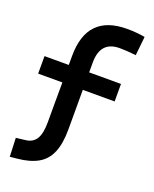

<svg xmlns="http://www.w3.org/2000/svg" viewBox="-175 -838 935 1168"><g transform="rotate(20 293.0 -254.5)"><path d="M35.6 232.9 30.8 112.3 91.8 105Q138.2 99.6 159.7 64.5Q181.2 29.3 181.2 -43V-187.5H314V-45.9Q314 46.4 289.8 104.2Q265.6 162.1 214.4 191.4Q163.1 220.7 82 228.5ZM181.2 -97.7 182.1 -473.6Q182.6 -742.2 441.4 -742.2Q501.5 -742.2 557.1 -732.4L544.4 -609.9Q511.7 -613.8 486.6 -615.2Q461.4 -616.7 438.5 -616.7Q314 -616.7 314 -478.5V-97.7ZM24.9 -301.3V-414.6H520V-301.3Z"/></g></svg>

Font: Cascadia Mono
Style: Regular
Weight: 400
Monospace: yes
Designer: Aaron Bell
Foundry: Saja Typeworks
Version: Version 2404.023